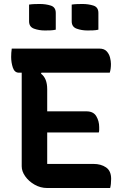

<svg xmlns="http://www.w3.org/2000/svg" viewBox="-20 -944 640 964"><path d="M217 0Q183 0 153.5 -17Q124 -34 106.5 -59Q89 -84 89 -109V-579H75Q53 -579 44.5 -604.5Q36 -630 36 -658Q36 -679 39 -700H479Q503 -700 515.5 -686.5Q528 -673 532.5 -655Q537 -637 537 -623Q537 -597 531 -579H188L186 -574Q217 -551 217 -496V-385H414Q449 -385 463.5 -360.5Q478 -336 478 -306Q478 -297 478 -291Q478 -285 476 -279H217V-121H449Q487 -121 512.5 -103.5Q538 -86 538 -46Q538 -18 533 0ZM126 -921Q139 -923 153.5 -923.5Q168 -924 180 -924Q210 -924 235 -916Q260 -908 260 -879V-795Q247 -792 232.5 -791.5Q218 -791 205 -791Q176 -791 151 -800Q126 -809 126 -837ZM340 -921Q353 -923 367.5 -923.5Q382 -924 394 -924Q424 -924 449 -916Q474 -908 474 -879V-795Q461 -792 446.5 -791.5Q432 -791 419 -791Q390 -791 365 -800Q340 -809 340 -837Z"/></svg>

Font: Recursive Mn Csl St SmB
Style: Regular
Weight: 600
Monospace: yes
Version: Version 1.079;hotconv 1.0.112;makeotfexe 2.5.65598; ttfautoh